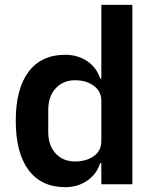

<svg xmlns="http://www.w3.org/2000/svg" viewBox="-20 -760 640 792"><path d="M398 -87H393Q379 -42 340 -15Q301 12 249 12Q150 12 97.5 -59Q45 -130 45 -262Q45 -393 97.5 -463.5Q150 -534 249 -534Q301 -534 340 -507.5Q379 -481 393 -436H398V-740H526V0H398ZM290 -94Q336 -94 367 -116Q398 -138 398 -179V-345Q398 -383 367 -406Q336 -429 290 -429Q240 -429 209.5 -395.5Q179 -362 179 -306V-216Q179 -160 209.5 -127Q240 -94 290 -94Z"/></svg>

Font: IBMPlexSans-SemiBold
Style: Regular
Weight: 600
Designer: Mike Abbink, Paul van der Laan, Pieter van Rosmalen
Foundry: Bold Monday
Version: Version 3.1